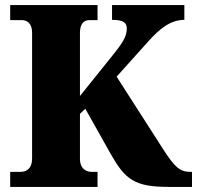

<svg xmlns="http://www.w3.org/2000/svg" viewBox="-20 -734 774 754"><path d="M20 0H363V-59H340C315 -59 294 -75 294 -109V-287L315 -307L415 -129C472 -29 508 0 643 0H734V-59H728C685 -59 665 -80 622 -146L438 -433L562 -571C605 -619 648 -656 704 -656V-714H420V-656C463 -656 478 -646 478 -622C478 -589 458 -561 421 -515L294 -357V-605C294 -639 308 -655 331 -655H363V-714H20V-655H66C89 -655 106 -639 106 -606V-111C106 -74 86 -59 60 -59H20Z"/></svg>

Font: Noto Serif Ethiopic SemiCondensed Black
Style: Regular
Weight: 900
Width: 4
Designer: Monotype Design Team
Foundry: Monotype Imaging Inc.
Version: Version 2.102